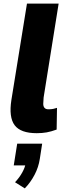

<svg xmlns="http://www.w3.org/2000/svg" viewBox="-20 -725 378 1061"><path d="M183 11Q94 11 61 -33Q28 -77 43 -173L129 -705H304L221 -186Q219 -165 219 -151Q219 -137 226 -129Q233 -121 248 -121Q263 -121 275 -123.5Q287 -126 295 -129L293 -9Q263 2 238 6.5Q213 11 183 11ZM117 316 63 282Q87 257 103 228Q119 199 122 176L149 189H56L75 69H213L200 153Q193 199 171 241Q149 283 117 316Z"/></svg>

Font: Nunito Sans 7pt Condensed Black
Style: Italic
Weight: 900
Width: 3
Italic angle: -9°
Designer: Vernon Adams
Foundry: Vernon Adams
Version: Version 3.101;gftools[0.9.27]